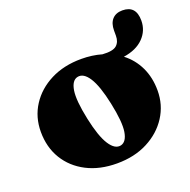

<svg xmlns="http://www.w3.org/2000/svg" viewBox="-119 -758 878 888"><g transform="rotate(-20 320.5 -314.5)"><path d="M318.5 -497Q372 -497 418.5 -483.5Q469.5 -480 488 -496.2Q506.5 -512.5 506.5 -542.5V-568.5Q506.5 -604 524.2 -623.5Q542 -643 574 -643Q641 -643 641 -569Q641 -519.5 606.2 -484Q571.5 -448.5 508 -439Q552.5 -405 576.8 -354Q601 -303 601 -239.5Q601 -168.5 564 -111Q527 -53.5 461.8 -19.8Q396.5 14 310.5 14Q225.5 14 162 -18.8Q98.5 -51.5 63.2 -109.5Q28 -167.5 28 -243.5Q28 -316 65 -373.2Q102 -430.5 167.5 -463.8Q233 -497 318.5 -497ZM355 -58.5Q383.5 -65.5 391 -112Q398.5 -158.5 378 -255.5Q358.5 -348 331.8 -389.8Q305 -431.5 274 -424.5Q245.5 -418 238 -371.2Q230.5 -324.5 251 -227.5Q270.5 -135 297.5 -93.2Q324.5 -51.5 355 -58.5Z"/></g></svg>

Font: Fraunces 9pt S000 Black
Style: Regular
Weight: 900
Version: Version 1.000; ttfautohint (v1.8.3)